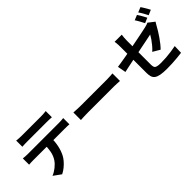

<svg xmlns="http://www.w3.org/2000/svg" viewBox="83 -1816 2834 2834"><g transform="rotate(-45 1500.0 -399.0)"><path d="M201.5 -766.8Q225.9 -763.5 254.8 -761.6Q283.7 -759.7 308.2 -759.7Q327.4 -759.7 368 -759.7Q408.6 -759.7 459.6 -759.7Q510.7 -759.7 561.7 -759.7Q612.8 -759.7 652.6 -759.7Q692.4 -759.7 710 -759.7Q735.6 -759.7 763.8 -761.5Q792.1 -763.3 817.9 -766.8V-637.8Q791.8 -639.8 764.1 -640.7Q736.4 -641.6 710 -641.6Q692.4 -641.6 652.7 -641.6Q613 -641.6 562 -641.6Q510.9 -641.6 459.9 -641.6Q408.8 -641.6 368.2 -641.6Q327.6 -641.6 308.7 -641.6Q283.1 -641.6 253.8 -640.7Q224.5 -639.8 201.5 -637.8ZM84.9 -511.2Q107.1 -508.7 132.5 -506.9Q157.9 -505.1 180.9 -505.1Q194.2 -505.1 233.1 -505.1Q272 -505.1 327.2 -505.1Q382.4 -505.1 445.8 -505.1Q509.1 -505.1 572.4 -505.1Q635.8 -505.1 690.9 -505.1Q746 -505.1 784.6 -505.1Q823.3 -505.1 835.7 -505.1Q851.7 -505.1 879.5 -506.5Q907.3 -507.9 927.2 -511.2V-381.1Q908.5 -382.9 882.8 -383.4Q857.1 -383.9 835.7 -383.9Q823.3 -383.9 784.6 -383.9Q746 -383.9 690.9 -383.9Q635.8 -383.9 572.4 -383.9Q509.1 -383.9 445.8 -383.9Q382.4 -383.9 327.2 -383.9Q272 -383.9 233.1 -383.9Q194.2 -383.9 180.9 -383.9Q158.7 -383.9 132.2 -383.1Q105.7 -382.3 84.9 -380.3ZM596.8 -441.7Q596.8 -343.9 579.8 -266.7Q562.8 -189.4 530.9 -127.2Q513.5 -92.8 483.1 -57Q452.7 -21.3 413.9 10.6Q375 42.5 330.1 65.1L212.8 -19.7Q265.6 -40.7 314.9 -80Q364.2 -119.3 393.9 -163.2Q431.9 -220.6 444.8 -290.6Q457.6 -360.6 457.9 -441Z M1091.7 -463.1Q1110 -462.1 1138 -460.3Q1166.1 -458.5 1196.7 -457.6Q1227.3 -456.7 1252.6 -456.7Q1278.1 -456.7 1314.9 -456.7Q1351.6 -456.7 1395.3 -456.7Q1438.9 -456.7 1485.6 -456.7Q1532.3 -456.7 1578.1 -456.7Q1623.8 -456.7 1665 -456.7Q1706.2 -456.7 1738.4 -456.7Q1770.5 -456.7 1789.8 -456.7Q1825.1 -456.7 1856.2 -459.4Q1887.3 -462.1 1907.3 -463.1V-305.7Q1889.6 -306.7 1855.7 -308.9Q1821.9 -311.1 1790 -311.1Q1770.8 -311.1 1738.1 -311.1Q1705.4 -311.1 1664.4 -311.1Q1623.3 -311.1 1577.5 -311.1Q1531.8 -311.1 1485.1 -311.1Q1438.4 -311.1 1394.7 -311.1Q1351 -311.1 1314.3 -311.1Q1277.6 -311.1 1252.6 -311.1Q1210.3 -311.1 1165.2 -309.4Q1120.1 -307.7 1091.7 -305.7Z M2773.6 -817.7Q2786.6 -799.9 2801.2 -774.7Q2815.8 -749.6 2829.7 -724.6Q2843.5 -699.6 2852.9 -680.7L2772.7 -646.4Q2757.1 -677.2 2735.7 -716.8Q2714.4 -756.4 2694.4 -785.2ZM2891.8 -862.8Q2905 -844 2920.2 -818.8Q2935.4 -793.5 2949.8 -769Q2964.1 -744.5 2972.5 -726.8L2893.1 -692.5Q2877.6 -724.2 2855.4 -763.3Q2833.2 -802.3 2812.7 -830.3ZM2267.9 -114.2Q2267.9 -134.6 2267.9 -174.1Q2267.9 -213.6 2267.9 -264.1Q2267.9 -314.5 2267.9 -370Q2267.9 -425.5 2267.9 -479.3Q2267.9 -533.1 2267.9 -579.3Q2267.9 -625.4 2267.9 -655.4Q2267.9 -672.3 2267.1 -693.3Q2266.3 -714.4 2264.5 -735Q2262.7 -755.6 2259.7 -770.4H2408.9Q2405.2 -747.9 2402.6 -714.5Q2400 -681.2 2400 -655.4Q2400 -625.6 2400 -584.4Q2400 -543.3 2400 -495.6Q2400 -447.9 2400 -398.6Q2400 -349.4 2400 -302.9Q2400 -256.3 2400 -216.9Q2400 -177.6 2400 -149.3Q2400 -118.6 2409 -99.8Q2417.9 -81 2445.2 -73.2Q2472.5 -65.4 2527.2 -65.4Q2580.2 -65.4 2633.9 -69.4Q2687.5 -73.5 2740.6 -81Q2793.7 -88.6 2843 -98.4L2838.6 37.5Q2797.6 42.9 2745.8 48.2Q2693.9 53.5 2638.1 56.2Q2582.3 59 2528.4 59Q2443.2 59 2391.3 48.7Q2339.5 38.3 2312.8 17Q2286.2 -4.4 2277 -37Q2267.9 -69.6 2267.9 -114.2ZM2897.4 -553.4Q2891 -543 2881.5 -527.7Q2871.9 -512.4 2864.8 -499.3Q2848.3 -468.3 2824.1 -428.9Q2799.9 -389.5 2771.7 -348.7Q2743.6 -307.9 2714.1 -271Q2684.6 -234.2 2657.9 -207.8L2547.7 -272.6Q2581.2 -302.2 2612.4 -339.6Q2643.6 -376.9 2668.6 -413Q2693.6 -449.2 2707.3 -475.4Q2694 -473 2659.3 -465.6Q2624.5 -458.3 2574.6 -448.3Q2524.7 -438.4 2465.9 -426.7Q2407.1 -415.1 2346.9 -402.8Q2286.7 -390.5 2230.9 -379.4Q2175.1 -368.2 2129.9 -358.5Q2084.8 -348.8 2057.6 -343L2033.5 -474.1Q2062.6 -477.9 2109.5 -485.3Q2156.5 -492.6 2214.5 -503Q2272.6 -513.5 2335.8 -525.5Q2399.1 -537.6 2460.7 -549.5Q2522.4 -561.4 2576.5 -572.3Q2630.6 -583.1 2670.9 -591.5Q2711.1 -599.9 2730.4 -604.4Q2751.5 -609.6 2769.7 -615Q2787.9 -620.5 2801.3 -628.1Z"/></g></svg>

Font: Noto Sans KR Thin
Style: Regular
Weight: 100
Designer: Ryoko NISHIZUKA 西塚涼子 (kana, bopomofo & ideographs); Paul D. Hunt (Latin, Greek & Cyrillic); Sandoll Communications 산돌커뮤니
Foundry: Adobe
Version: Version 2.004-H2;hotconv 1.0.118;makeotfexe 2.5.65603